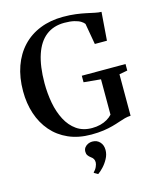

<svg xmlns="http://www.w3.org/2000/svg" viewBox="-144 -850 986 1209"><g transform="rotate(-15 349.0 -245.0)"><path d="M366.5 10.5Q283 10.5 218.5 -18Q154 -46.5 110 -97.5Q66 -148.5 43.5 -216.5Q21 -284.5 21 -363.5Q21 -453.5 46.5 -525.2Q72 -597 119.8 -647.8Q167.5 -698.5 234.8 -725.2Q302 -752 384.5 -752Q431 -752 467.2 -747.2Q503.5 -742.5 532.5 -736.2Q561.5 -730 584.8 -725Q608 -720 627.5 -719.5L613.5 -535H534.5L510.5 -672Q504 -681.5 489 -691Q474 -700.5 447.8 -707Q421.5 -713.5 383 -713.5Q312 -713.5 263.2 -675.5Q214.5 -637.5 189.8 -563.2Q165 -489 164.5 -379Q164.5 -311 176.2 -248.2Q188 -185.5 214 -135.8Q240 -86 281.5 -57Q323 -28 382 -28Q411 -28 436.2 -34.5Q461.5 -41 481.2 -52.8Q501 -64.5 514.5 -79.5V-310L403.5 -320.5V-363H688.5V-320.5L635 -310.5V-40Q615 -39.5 595.8 -34.2Q576.5 -29 555.2 -21.5Q534 -14 507.2 -6.8Q480.5 0.5 446.2 5.5Q412 10.5 366.5 10.5ZM427 127Q427 156 412.2 183.2Q397.5 210.5 378 231Q358.5 251.5 343.5 261.5H342.5L319 248L318.5 243.5Q332 231.5 339.5 214.5Q347 197.5 347 186Q347 173 341.8 163.8Q336.5 154.5 324 146Q314.5 139 307.8 129.5Q301 120 301 105.5Q301 88.5 310 77.2Q319 66 332.2 60.2Q345.5 54.5 357.5 54.5H360.5Q389.5 54.5 408.2 74.5Q427 94.5 427 127Z"/></g></svg>

Font: Merriweather 96pt SemiBold
Style: Regular
Weight: 600
Version: Version 2.100